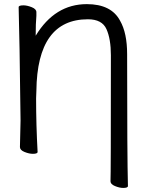

<svg xmlns="http://www.w3.org/2000/svg" viewBox="-20 -734 715 935"><path d="M580.1 181.2Q562 181.2 540 172.1Q518.1 163.1 518.1 148.9Q520 127 520 -464.8Q520 -543.9 498.5 -592Q477.1 -640.1 408.2 -640.1Q161.1 -640.1 157.2 -292L155.8 -254.9Q155.8 -126 163.1 5.9Q163.1 15.1 140.1 15.1Q122.1 15.1 99.6 6.1Q77.1 -2.9 77.1 -18.1L80.1 -147Q75.2 -558.1 70.8 -699.2Q70.8 -708 94.2 -708Q111.8 -708 134.5 -699Q157.2 -689.9 157.2 -674.8V-657.2Q153.8 -621.1 153.8 -560.1Q247.1 -713.9 402.8 -713.9Q522 -713.9 564.9 -632.8Q599.1 -573.2 599.1 -470.2Q599.1 32.2 603 171.9Q603 181.2 580.1 181.2Z"/></svg>

Font: LXGW WenKai Screen
Style: Regular
Weight: 400
Designer: LXGW / Fontworks Inc.
Foundry: LXGW / Fontworks Inc.
Version: Version 1.510;January 18,2025